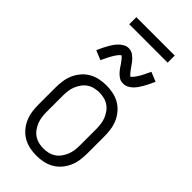

<svg xmlns="http://www.w3.org/2000/svg" viewBox="-280 -965 1036 1036"><g transform="rotate(45 237.5 -447.0)"><path d="M238 8Q211 8 185 2.5Q159 -3 136.5 -16Q114 -29 96.5 -49.5Q79 -70 68.5 -94.5Q58 -119 54.5 -145Q51 -171 51 -197V-323Q51 -349 54.5 -375Q58 -401 68.5 -425.5Q79 -450 96.5 -470.5Q114 -491 136.5 -504Q159 -517 185 -522.5Q211 -528 238 -528Q264 -528 290 -522.5Q316 -517 338.5 -504Q361 -491 378.5 -470.5Q396 -450 406.5 -425.5Q417 -401 420.5 -375Q424 -349 424 -323V-197Q424 -171 420.5 -145Q417 -119 406.5 -94.5Q396 -70 378.5 -49.5Q361 -29 338.5 -16Q316 -3 290 2.5Q264 8 238 8ZM238 -46Q256 -46 274.5 -50.5Q293 -55 308.5 -65.5Q324 -76 335 -91.5Q346 -107 353 -124Q360 -141 362.5 -160Q365 -179 365 -197V-323Q365 -341 362.5 -360Q360 -379 353 -396Q346 -413 335 -428.5Q324 -444 308.5 -454.5Q293 -465 274.5 -469.5Q256 -474 238 -474Q219 -474 200.5 -469.5Q182 -465 166.5 -454.5Q151 -444 140 -428.5Q129 -413 122 -396Q115 -379 112.5 -360Q110 -341 110 -323V-197Q110 -179 112.5 -160Q115 -141 122 -124Q129 -107 140 -91.5Q151 -76 166.5 -65.5Q182 -55 200.5 -50.5Q219 -46 238 -46ZM295 -598Q289 -598 284 -598.5Q279 -599 274.5 -600.5Q270 -602 265.5 -604.5Q261 -607 257 -610Q253 -613 249.5 -616Q246 -619 242.5 -622.5Q239 -626 235.5 -630Q232 -634 229 -638Q226 -642 223 -646Q220 -650 217.5 -654Q215 -658 212 -662.5Q209 -667 205.5 -671.5Q202 -676 199 -680Q196 -684 193.5 -687.5Q191 -691 186.5 -694.5Q182 -698 180 -700Q179 -699 176 -697Q173 -695 170.5 -692Q168 -689 165.5 -686Q163 -683 161.5 -681Q160 -679 158.5 -677Q157 -675 155.5 -672.5Q154 -670 152.5 -667.5Q151 -665 149 -662Q147 -659 145.5 -656Q144 -653 142 -649.5Q140 -646 138 -642.5Q136 -639 134.5 -635.5Q133 -632 131 -628Q129 -624 127 -619.5Q125 -615 122.5 -610.5Q120 -606 118 -601L64 -623Q72 -642 79.5 -657Q87 -672 94.5 -685Q102 -698 109 -708Q116 -718 127 -729Q138 -740 151.5 -747.5Q165 -755 180 -755Q201 -755 217.5 -742.5Q234 -730 246 -714Q258 -698 270 -680.5Q282 -663 295 -652Q296 -653 299 -655Q302 -657 304.5 -660Q307 -663 309.5 -666Q312 -669 313.5 -671Q315 -673 316.5 -675.5Q318 -678 319.5 -680Q321 -682 322.5 -684.5Q324 -687 326 -690Q328 -693 329.5 -696Q331 -699 333 -702.5Q335 -706 337 -709.5Q339 -713 340.5 -716.5Q342 -720 344 -724.5Q346 -729 348 -733Q350 -737 352.5 -741.5Q355 -746 357 -751L411 -729Q403 -711 395.5 -695.5Q388 -680 380.5 -667.5Q373 -655 366 -644.5Q359 -634 348 -623Q337 -612 323.5 -605Q310 -598 295 -598ZM91 -848V-902H384V-848Z"/></g></svg>

Font: Iosevka QP Light
Style: Regular
Weight: 300
Designer: Belleve Invis
Foundry: Belleve Invis
Version: Version 20.0.0; ttfautohint (v1.8.4)